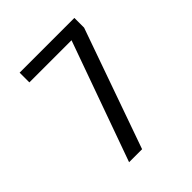

<svg xmlns="http://www.w3.org/2000/svg" viewBox="-192 -827 955 955"><g transform="rotate(-45 285.0 -350.0)"><path d="M98.5 -700H483.5V-631.5L260 0H168.5L395 -631.5H98.5Z"/></g></svg>

Font: League Mono Narrow
Style: Regular
Weight: 400
Width: 3
Designer: Tyler Finck
Foundry: The League of Moveable Type / Tyler Finck
Version: Version 2.210